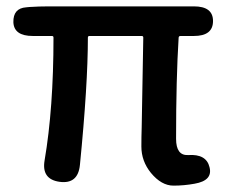

<svg xmlns="http://www.w3.org/2000/svg" viewBox="-20 -570 716 603"><path d="M591 7Q558 13 525 13Q487 13 454 -27Q424 -64 424 -110Q424 -140 425 -170L430 -452Q430 -457 425 -457H261Q256 -457 256 -452Q256 -304 231 -52Q225 9 167 1Q110 -7 120 -66Q148 -230 148 -452Q148 -457 143 -457H83Q24 -457 22 -500Q21 -544 62 -547L72 -548Q103 -550 134 -550H589Q649 -550 649 -504Q649 -457 589 -457H547Q541 -457 541 -451Q533 -324 533 -134Q533 -81 571 -83Q628 -87 638 -45Q649 -3 591 7Z"/></svg>

Font: Resource Han Rounded TW Medium
Style: Regular
Weight: 500
Designer: Cyano Hao (round all glyphs); Ryoko NISHIZUKA 西塚涼子 (kana, bopomofo & ideographs); Paul D. Hunt (Latin, Greek & Cyrillic)
Foundry: Cyano Hao
Version: 0.990